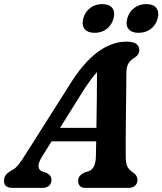

<svg xmlns="http://www.w3.org/2000/svg" viewBox="-44 -916 792 936"><path d="M162 -154.5Q143 -123.5 143.8 -105.8Q144.5 -88 159.5 -81L184 -72.5Q196.5 -66 201.8 -57.5Q207 -49 207 -40Q207 -21 195 -10.5Q183 0 163 0H17Q-24.5 0 -24.5 -35Q-24.5 -50.5 -16.2 -62.2Q-8 -74 15.5 -87Q31 -94 47.5 -115.2Q64 -136.5 80.5 -163.5L295.5 -503Q361.5 -609.5 430.8 -661.2Q500 -713 573 -713Q607 -713 621 -701.5Q635 -690 635 -673Q635 -649.5 613 -635.5Q594 -624.5 583 -608Q572 -591.5 572 -558.5Q572 -516.5 571.2 -459.5Q570.5 -402.5 569.8 -343.2Q569 -284 568.8 -233.2Q568.5 -182.5 569 -152.5Q569.5 -120.5 576.8 -104.5Q584 -88.5 607.5 -73Q626 -60 626 -38Q626 -21.5 614.5 -10.8Q603 0 582 0H373Q353 0 345 -10Q337 -20 337 -34Q337 -49 345.5 -58.8Q354 -68.5 370 -76L389 -81.5Q422.5 -94.5 423.5 -154Q424 -186.5 425 -227H207.5ZM355.5 -463.5 248.5 -292.5H426Q427 -358 428 -430.2Q429 -502.5 429 -564.5Q414 -548 395.8 -523.5Q377.5 -499 355.5 -463.5ZM417.5 -756Q383.5 -756 368.5 -774.8Q353.5 -793.5 362 -826Q370.5 -858 395.5 -877Q420.5 -896 454.5 -896Q488.5 -896 503.2 -877Q518 -858 509.5 -826Q501 -794 476.2 -775Q451.5 -756 417.5 -756ZM631.5 -756Q597.5 -756 582.5 -774.8Q567.5 -793.5 576.5 -826Q585 -858 610 -877Q635 -896 668.5 -896Q703.5 -896 718.2 -877Q733 -858 724.5 -826Q716 -794 691.2 -775Q666.5 -756 631.5 -756Z"/></svg>

Font: Fraunces 9pt S100 SemiBold
Style: Italic
Weight: 600
Italic angle: -16°
Version: Version 1.000; ttfautohint (v1.8.3)